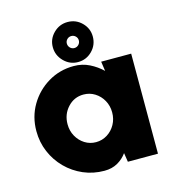

<svg xmlns="http://www.w3.org/2000/svg" viewBox="-110 -820 848 927"><g transform="rotate(-15 314.5 -357.0)"><path d="M419 -500H569V0H418.5L411.5 -45Q393 -19 364.8 -3Q336.5 13 299 13Q243 13 194.2 -8Q145.5 -29 108.5 -66.2Q71.5 -103.5 50.8 -152.2Q30 -201 30 -257Q30 -328 64.2 -386.2Q98.5 -444.5 156.5 -479.2Q214.5 -514 285 -514Q328 -514 363.2 -496.2Q398.5 -478.5 426 -452ZM295 -131Q326 -131 351.5 -147Q377 -163 392 -190Q407 -217 407 -250Q407 -283 392 -310Q377 -337 351.5 -353Q326 -369 295 -369Q248 -369 216 -334.2Q184 -299.5 184 -250Q184 -217 199 -190Q214 -163 239.2 -147Q264.5 -131 295 -131ZM311.5 -527Q270.5 -527 241 -557Q211.5 -587 211.5 -628Q211.5 -668.5 241 -697.8Q270.5 -727 311.5 -727Q353 -727 382.2 -697.8Q411.5 -668.5 411.5 -628Q411.5 -586 382.2 -556.5Q353 -527 311.5 -527ZM311.5 -597Q324 -597 332.8 -606Q341.5 -615 341.5 -627.5Q341.5 -639.5 332.8 -648.2Q324 -657 311.5 -657Q299 -657 290.2 -648.2Q281.5 -639.5 281.5 -627.5Q281.5 -615 290.2 -606Q299 -597 311.5 -597Z"/></g></svg>

Font: Urbanist Black
Style: Regular
Weight: 900
Designer: Corey Hu
Foundry: Corey Hu
Version: Version 1.330; ttfautohint (v1.8.4.7-5d5b)